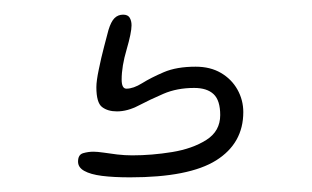

<svg xmlns="http://www.w3.org/2000/svg" viewBox="-20 -43 426 262"><path d="M157.5 199Q135 199 119.2 197Q103.5 195 95 190.2Q86.5 185.5 86.5 177.5Q86.5 168 93.5 166Q100.5 164 107.5 164Q112.5 164 121 165.2Q129.5 166.5 140 167.8Q150.5 169 160.5 169Q187 169 214.8 164.5Q242.5 160 261.5 148Q280.5 136 280.5 114Q280.5 94 271.5 85.5Q262.5 77 245 77Q221.5 77 203 85Q184.5 93 169.2 101Q154 109 139.5 109Q127 109 119.2 103Q111.5 97 111.5 76Q111.5 67.5 114.8 51.8Q118 36 122 20.8Q126 5.5 128 -2Q131.5 -13.5 136.2 -18.2Q141 -23 148 -23Q154.5 -23 157 -18.8Q159.5 -14.5 159.5 -8.5Q159.5 1.5 152.8 24.5Q146 47.5 146 65.5Q146 78 152.5 78Q162 78 174 70.5Q186 63 203.5 55.5Q221 48 247 48Q267 48 281.5 56.5Q296 65 304 79.2Q312 93.5 312 110Q312 152.5 275 175.8Q238 199 157.5 199Z"/></svg>

Font: Gluten Thin
Style: Regular
Weight: 100
Designer: Tyler Finck
Foundry: Etcetera Type Company
Version: Version 1.300